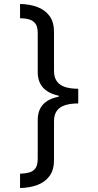

<svg xmlns="http://www.w3.org/2000/svg" viewBox="-20 -812 495 967"><path d="M374 -291Q334 -291 307 -282Q280 -273 266 -253.5Q252 -234 252 -201V-6Q252 44 229.5 74.5Q207 105 168.5 119.5Q130 134 81 135V63Q109 62 129 56Q149 50 159.5 34Q170 18 170 -13V-206Q170 -257 197 -286Q224 -315 276 -325V-330Q224 -341 197 -370.5Q170 -400 170 -450V-645Q170 -676 159.5 -691.5Q149 -707 129 -713.5Q109 -720 81 -720V-792Q130 -791 168.5 -776.5Q207 -762 229.5 -731.5Q252 -701 252 -651V-455Q252 -423 266 -403Q280 -383 307 -374Q334 -365 374 -365Z"/></svg>

Font: lhindi05
Style: Book
Weight: 400
Designer: Jelle Bosma - Monotype Design Team
Foundry: Monotype Imaging Inc.
Version: Version 2.003